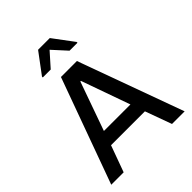

<svg xmlns="http://www.w3.org/2000/svg" viewBox="-248 -1044 1182 1182"><g transform="rotate(-45 342.5 -453.0)"><path d="M192 -765H261L342 -856L425 -765H494V-772L394 -906H292L192 -772ZM23 0H131L194 -173H489L552 0H662L412 -688H273ZM225 -266 338 -584H343L456 -266Z"/></g></svg>

Font: Saira UNSAM Medium SC
Style: Regular
Weight: 500
Designer: Hector Gatti with collaboration of the Omnibus-Type team
Foundry: Omnibus-Type
Version: Version 1.072;PS 001.072;hotconv 1.0.88;makeotf.lib2.5.64775